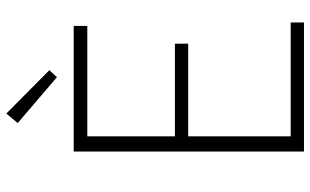

<svg xmlns="http://www.w3.org/2000/svg" viewBox="-207 -774 981 607"><g transform="rotate(-90 283.5 -470.5)"><path d="M108 -728H505V-685H156V-408H449V-366H156V-42H516V0H108ZM198 -905 228 -941 365 -805 343 -781Z"/></g></svg>

Font: Merged Yaku Han JP ExtraLight
Style: Regular
Weight: 250
Designer: Ryoko NISHIZUKA 西塚涼子 (kana, bopomofo & ideographs); Paul D. Hunt (Latin, Greek & Cyrillic); Sandoll Communications 산돌커뮤니
Foundry: Adobe
Version: Version 2.004